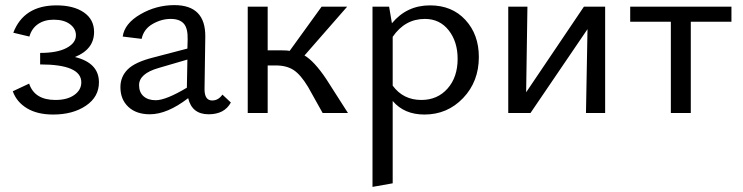

<svg xmlns="http://www.w3.org/2000/svg" viewBox="-20 -442 2905 751"><path d="M273 -219Q367 -196 367 -120Q367 -63 316 -28.5Q265 6 188 6Q126 6 85.5 -18.5Q45 -43 30 -85L94 -115Q115 -51 197 -51Q243 -51 270.5 -70.5Q298 -90 298 -120Q298 -190 137 -190V-235Q204 -235 240.5 -254.5Q277 -274 277 -304Q277 -330 253.5 -347.5Q230 -365 190 -365Q154 -365 129 -348Q104 -331 95 -299L32 -314Q73 -421 201 -421Q268 -421 308 -393.5Q348 -366 348 -317Q348 -249 273 -219Z M850 -72 883 -41Q858 5 796 5Q731 5 716 -58Q634 5 566 5Q513 5 482 -24Q451 -53 451 -101Q451 -142 479.5 -170.5Q508 -199 579 -217L713 -252L714 -288Q715 -332 698.5 -350Q682 -368 648 -368Q611 -368 576.5 -348Q542 -328 534 -290L460 -299Q467 -350 529 -386Q591 -422 662 -422Q784 -422 783 -299L780 -93Q780 -49 810 -49Q834 -49 850 -72ZM589 -50Q629 -50 711 -99V-104L713 -209L600 -176Q524 -154 524 -109Q524 -81 541.5 -65.5Q559 -50 589 -50Z M1256 -133 1341 0H1242L1185 -102Q1156 -150 1128.5 -168Q1101 -186 1059 -186H1027V0H949V-416H1027V-245H1084Q1104 -245 1113 -243L1238 -416H1338L1171 -225Q1209 -203 1256 -133Z M1662 -421Q1748 -421 1800.5 -364Q1853 -307 1853 -219Q1853 -123 1791.5 -58.5Q1730 6 1640 6Q1561 6 1516 -47V275L1437 289V-416H1502L1513 -351Q1571 -421 1662 -421ZM1628 -51Q1691 -51 1730.5 -95.5Q1770 -140 1770 -212Q1770 -279 1735 -323.5Q1700 -368 1642 -368Q1564 -368 1516 -298V-107Q1557 -51 1628 -51Z M2347 -416V0H2272L2278 -328L2055 0H1968V-416H2043L2038 -81L2264 -416Z M2841 -416V-357H2682V0H2604V-357H2445V-416Z"/></svg>

Font: EauTestText Medium
Style: Regular
Weight: 500
Designer: Christian Thalmann (Catharsis Fonts)
Version: Version 0.001;PS 000.001;hotconv 1.0.88;makeotf.lib2.5.64775